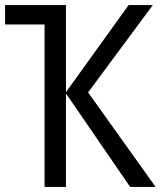

<svg xmlns="http://www.w3.org/2000/svg" viewBox="-20 -734 640 754"><path d="M155 0V-638H0V-714H239V-372L485 -714H580L326 -371L591 0H491L239 -367V0Z"/></svg>

Font: Noto Sans Mono
Style: Regular
Weight: 400
Designer: Monotype Design Team
Foundry: Monotype Imaging Inc.
Version: Version 2.014